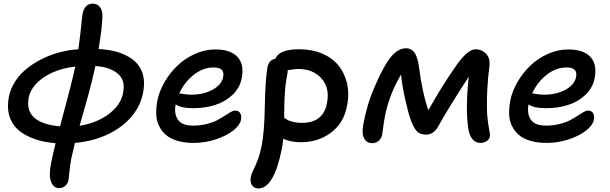

<svg xmlns="http://www.w3.org/2000/svg" viewBox="-20 -780 3370 1061"><path d="M307.1 259.8Q275.9 259.8 262.2 224.1Q248.5 188.5 262.2 122.1Q266.6 98.1 287.1 11.2Q229.5 6.8 181.6 -8.3Q133.8 -23.4 95.9 -50Q58.1 -76.7 39.1 -119.1Q20 -161.6 24.9 -215.8Q28.8 -268.1 54.4 -314.2Q80.1 -360.4 119.4 -393.8Q158.7 -427.2 208.5 -452.4Q258.3 -477.5 310.3 -491.2Q362.3 -504.9 413.1 -507.8Q419.4 -550.8 424.3 -595.5Q429.2 -640.1 431.6 -666.7Q434.1 -693.4 436 -702.1Q440.4 -728.5 454.8 -744.1Q469.2 -759.8 491.2 -759.8Q519.5 -759.8 533.4 -739.5Q547.4 -719.2 545.9 -687Q544.4 -629.4 524.9 -508.8Q579.1 -506.8 625.2 -493.7Q671.4 -480.5 707.5 -455.6Q743.7 -430.7 761.7 -390.4Q779.8 -350.1 774.9 -298.8Q768.6 -217.8 719 -151.1Q669.4 -84.5 585 -42Q500.5 0.5 394 9.8Q389.6 26.4 374 96.2Q367.2 130.4 363.3 171.4Q359.4 212.4 358.9 214.8Q355 233.9 340.6 246.8Q326.2 259.8 307.1 259.8ZM506.8 -415Q500 -380.9 489 -335.9Q478 -291 468.5 -256.8Q459 -222.7 443.4 -168Q427.7 -113.3 419.9 -85Q520 -100.6 589.4 -156.2Q658.7 -211.9 663.1 -289.1Q668 -345.2 624.8 -377.9Q581.5 -410.6 506.8 -415ZM136.2 -221.2Q130.4 -158.7 176.5 -123.8Q222.7 -88.9 312 -82Q377 -322.3 396 -412.1Q324.7 -404.3 266.6 -377.7Q208.5 -351.1 173.6 -310.1Q138.7 -269 136.2 -221.2Z M1050.8 9.8Q999.5 9.8 960.2 -2Q920.9 -13.7 896.7 -34.7Q872.6 -55.7 858.4 -85Q844.2 -114.3 843.3 -149.2Q842.3 -184.1 849.6 -224.1Q859.9 -275.4 888.9 -325.9Q918 -376.5 959.7 -416.7Q1001.5 -457 1056.9 -481.9Q1112.3 -506.8 1169.9 -506.8Q1253.4 -506.8 1292 -465.8Q1330.6 -424.8 1315.9 -348.1Q1305.7 -294.9 1265.4 -256.3Q1225.1 -217.8 1169.2 -200Q1113.3 -182.1 1047.9 -182.1Q980 -182.1 950.7 -203.1Q940.9 -150.9 963.4 -118.4Q985.8 -85.9 1046.9 -85.9Q1086.4 -85.9 1121.1 -94.5Q1155.8 -103 1179 -115.2Q1202.1 -127.4 1220.5 -139.6Q1238.8 -151.9 1253.9 -160.4Q1269 -168.9 1279.8 -168.9Q1299.3 -168.9 1307.6 -154.1Q1315.9 -139.2 1311.5 -117.2Q1305.2 -87.4 1268.3 -58.3Q1231.4 -29.3 1172.4 -9.8Q1113.3 9.8 1050.8 9.8ZM1159.7 -407.2Q1102.5 -407.2 1051 -366.9Q999.5 -326.7 970.7 -264.2Q971.7 -264.2 993.9 -260.5Q1016.1 -256.8 1037.6 -256.8Q1104 -256.8 1153.8 -283.7Q1203.6 -310.5 1212.9 -353Q1218.3 -380.9 1205.8 -394Q1193.4 -407.2 1159.7 -407.2Z M1408.2 261.2Q1385.3 261.2 1373 244.4Q1360.8 227.5 1366.2 196.8Q1369.6 179.7 1380.1 159.2Q1390.6 138.7 1403.3 106.4Q1416 74.2 1425.3 28.8Q1440.9 -47.4 1443.4 -191.2Q1445.8 -335 1457.5 -405.8Q1466.8 -450.7 1501.5 -455.1Q1522 -507.8 1634.3 -507.8Q1703.1 -507.8 1758.8 -484.6Q1814.5 -461.4 1849.1 -419.7Q1883.8 -377.9 1897.7 -319.3Q1911.6 -260.7 1896.5 -189.9Q1878.9 -99.6 1808.8 -46.9Q1738.8 5.9 1643.6 5.9Q1585.9 5.9 1545.4 -13.2Q1542.5 16.6 1536.6 45.9Q1493.2 261.2 1408.2 261.2ZM1568.4 -374Q1564.9 -357.4 1562.3 -339.8Q1559.6 -322.3 1557.9 -308.8Q1556.2 -295.4 1554.9 -276.1Q1553.7 -256.8 1553 -246.8Q1552.2 -236.8 1551.8 -215.6Q1551.3 -194.3 1551 -187.5Q1550.8 -180.7 1550.5 -157.2Q1550.3 -133.8 1550.3 -128.9Q1563 -120.1 1571.5 -115.7Q1580.1 -111.3 1601.1 -106.2Q1622.1 -101.1 1648.4 -101.1Q1766.1 -101.1 1786.6 -209Q1803.7 -292.5 1757.3 -345.7Q1710.9 -398.9 1626.5 -398.9Q1613.8 -398.9 1569.3 -392.1Q1570.3 -386.7 1568.4 -374Z M2037.1 11.2Q2005.4 11.2 1991.7 -16.6Q1978 -44.4 1988.3 -96.2Q2009.3 -208 2047.9 -294.9Q2099.6 -416 2139.6 -464.6Q2179.7 -513.2 2223.1 -513.2Q2240.7 -513.2 2253.9 -505.1Q2267.1 -497.1 2274.9 -482.2Q2282.7 -467.3 2287.4 -450.9Q2292 -434.6 2294.9 -413.1Q2313.5 -267.1 2347.2 -170.9Q2424.3 -309.6 2504.9 -422.9Q2565.4 -507.8 2608.9 -507.8Q2638.2 -507.8 2661.1 -487.8Q2675.8 -474.6 2681.6 -457.5Q2687.5 -440.4 2684.1 -410.2Q2668.9 -291 2670.9 -182.1Q2670.9 -146 2675.8 -110.8Q2680.7 -75.7 2684.6 -54.7Q2688.5 -33.7 2687 -25.9Q2684.1 -9.8 2669.4 0Q2654.8 9.8 2633.3 9.8Q2606.9 9.8 2589.1 -13.2Q2571.3 -36.1 2566.9 -75.2Q2551.8 -184.6 2570.3 -356Q2450.7 -171.9 2400.9 -80.1Q2375.5 -36.1 2335 -36.1Q2299.3 -36.1 2281 -57.6Q2262.7 -79.1 2247.1 -125Q2234.9 -160.6 2218.3 -234.9Q2201.7 -309.1 2196.3 -368.2Q2133.3 -262.7 2108.9 -146Q2103 -117.7 2098.1 -80.3Q2093.3 -43 2092.3 -37.1Q2087.9 -16.1 2073.2 -2.4Q2058.6 11.2 2037.1 11.2Z M3001 9.8Q2949.7 9.8 2910.4 -2Q2871.1 -13.7 2846.9 -34.7Q2822.8 -55.7 2808.6 -85Q2794.4 -114.3 2793.5 -149.2Q2792.5 -184.1 2799.8 -224.1Q2810.1 -275.4 2839.1 -325.9Q2868.2 -376.5 2909.9 -416.7Q2951.7 -457 3007.1 -481.9Q3062.5 -506.8 3120.1 -506.8Q3203.6 -506.8 3242.2 -465.8Q3280.8 -424.8 3266.1 -348.1Q3255.9 -294.9 3215.6 -256.3Q3175.3 -217.8 3119.4 -200Q3063.5 -182.1 2998 -182.1Q2930.2 -182.1 2900.9 -203.1Q2891.1 -150.9 2913.6 -118.4Q2936 -85.9 2997.1 -85.9Q3036.6 -85.9 3071.3 -94.5Q3106 -103 3129.2 -115.2Q3152.3 -127.4 3170.7 -139.6Q3189 -151.9 3204.1 -160.4Q3219.2 -168.9 3230 -168.9Q3249.5 -168.9 3257.8 -154.1Q3266.1 -139.2 3261.7 -117.2Q3255.4 -87.4 3218.5 -58.3Q3181.6 -29.3 3122.6 -9.8Q3063.5 9.8 3001 9.8ZM3109.9 -407.2Q3052.7 -407.2 3001.2 -366.9Q2949.7 -326.7 2920.9 -264.2Q2921.9 -264.2 2944.1 -260.5Q2966.3 -256.8 2987.8 -256.8Q3054.2 -256.8 3104 -283.7Q3153.8 -310.5 3163.1 -353Q3168.5 -380.9 3156 -394Q3143.6 -407.2 3109.9 -407.2Z"/></svg>

Font: Shantell Sans Normal
Style: Italic
Weight: 500
Italic angle: -11.31°
Designer: Stephen Nixon, Anya Danilova, Shantell Martin
Foundry: Arrow Type
Version: Version 1.006;[559af2be0]